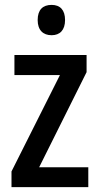

<svg xmlns="http://www.w3.org/2000/svg" viewBox="-20 -765 407 785"><path d="M191 -745C155 -745 134 -725 134 -683C134 -642 156 -621 191 -621C225 -621 246 -642 246 -683C246 -724 226 -745 191 -745ZM341 0V-81H140L334 -470V-540H39V-458H225L27 -64V0Z"/></svg>

Font: Noto Sans Thai Cond Med
Style: Regular
Weight: 500
Width: 3
Designer: Monotype Design Team
Foundry: Monotype Imaging Inc.
Version: Version 2.002